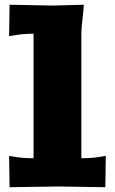

<svg xmlns="http://www.w3.org/2000/svg" viewBox="-20 -781 480 802"><path d="M18.1 -129.9 42 -126Q73.2 -120.1 120.1 -120.1V-640.1Q75.7 -640.1 42 -633.8L18.1 -629.9L20 -761.2L200.2 -757.8L330.1 -761.2Q330.1 -749.5 325 -705.6Q319.8 -661.6 319.8 -640.1V-120.1Q366.7 -120.1 397.9 -126L421.9 -129.9L419.9 1L220.2 -2L20 1Z"/></svg>

Font: Zantroke
Style: Regular
Weight: 500
Foundry: gluk
Version: Version 0.36